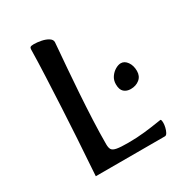

<svg xmlns="http://www.w3.org/2000/svg" viewBox="-158 -757 800 861"><g transform="rotate(-30 242.0 -326.0)"><path d="M88 0Q89 -19 92.5 -69.5Q96 -120 100.5 -191Q105 -262 109 -341.5Q113 -421 116.5 -498Q120 -575 121 -637Q121 -645 125 -648.5Q129 -652 143 -652Q160 -652 180.5 -648Q201 -644 215.5 -635Q230 -626 230 -613Q230 -610 227 -575Q224 -540 219.5 -483.5Q215 -427 210.5 -360Q206 -293 203 -225.5Q200 -158 200 -101Q200 -82 206 -73Q212 -64 231 -60.5Q250 -57 289 -57Q335 -57 374.5 -61.5Q414 -66 438.5 -70Q463 -74 465 -74Q470 -74 470 -55Q470 -46 467 -33Q464 -20 458.5 -10Q453 0 446 0ZM420 -260Q399 -260 385.5 -272Q372 -284 372 -312Q372 -333 383 -349Q394 -365 409.5 -374Q425 -383 438 -383Q457 -383 470.5 -364Q484 -345 484 -317Q484 -290 465.5 -275Q447 -260 420 -260Z"/></g></svg>

Font: BriemHand
Style: Regular
Weight: 400
Designer: Gunnlaugur SE Briem, Eben Sorkin
Foundry: Sorkin Type
Version: Version 1.001; ttfautohint (v1.8.4.7-5d5b)